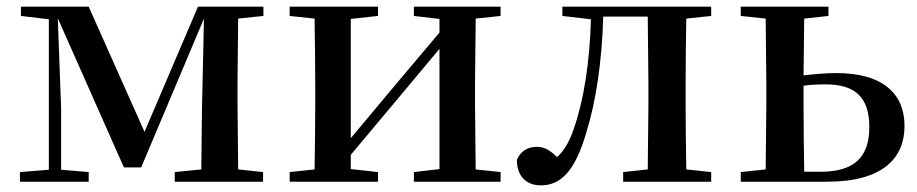

<svg xmlns="http://www.w3.org/2000/svg" viewBox="-20 -547 2760 578"><path d="M127 0H247V-29L164 -36V-221L154 -492L353 -43H405L594 -491L588 -219L586 -37L506 -29V0H772V-29L697 -37L695 -232V-296L697 -491L773 -499V-527H576L415 -150L247 -527H43V-499L127 -489V-36L40 -29V0Z M1226 -499 1303 -490V-449L1153 -271L1036 -131V-490L1118 -499V-527H852V-499L927 -491C928 -435 929 -351 929 -296V-232C929 -177 928 -93 927 -37L852 -29V0H1118V-29L1036 -38V-81L1181 -254L1303 -400V-38L1226 -29V0H1487V-29L1412 -37L1410 -232V-296L1412 -491L1487 -499V-527H1226Z M1929 0H2121V-29L2046 -37C2045 -93 2044 -177 2044 -232V-296C2044 -351 2045 -435 2046 -491L2121 -499V-527H1673V-499L1759 -489C1755 -358 1738 -248 1707 -158C1693 -118 1678 -93 1657 -74C1637 -94 1619 -105 1597 -105C1569 -105 1548 -93 1536 -66C1536 -16 1565 11 1608 11C1665 11 1710 -27 1745 -148C1774 -241 1792 -360 1796 -497H1930L1932 -296V-232L1930 -37L1856 -29V0Z M2210 0H2470C2639 0 2703 -72 2703 -168C2703 -262 2641 -327 2498 -327C2466 -327 2433 -324 2399 -320L2401 -491L2474 -499V-527H2210V-499L2285 -491L2287 -296V-232L2285 -37L2210 -29ZM2399 -289C2420 -292 2442 -293 2465 -293C2553 -293 2597 -256 2597 -164C2597 -71 2548 -30 2451 -30H2401C2400 -87 2399 -175 2399 -232Z"/></svg>

Font: Noto Serif JP SemiBold
Style: Regular
Weight: 600
Designer: Ryoko NISHIZUKA 西塚涼子 (kana & ideographs); Frank Grießhammer (Latin, Greek & Cyrillic); Wenlong ZHANG 张文龙 (bopomofo); San
Foundry: Adobe
Version: Version 2.001;hotconv 1.1.0;makeotfexe 2.6.0